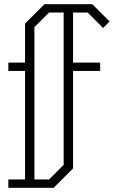

<svg xmlns="http://www.w3.org/2000/svg" viewBox="-20 -900 545 920"><path d="M330 -840V-600H460V-560H330V-93L237 0H20V-40H100V-560H20V-600H100V-787L193 -880H422L505 -797L474 -766L400 -840ZM285 -840H215L145 -770V-40H215L285 -110Z"/></svg>

Font: Kumar One Outline
Style: Regular
Weight: 400
Designer: Parimal Parmar
Foundry: Indian Type Foundry
Version: Version 1.000;PS 1.000;hotconv 1.0.88;makeotf.lib2.5.647800